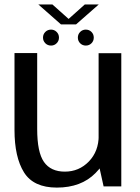

<svg xmlns="http://www.w3.org/2000/svg" viewBox="-20 -829 624 854"><path d="M440.8 0H519.5V-592.4H418.6V-100.2ZM145.4 -593H44.5V-251Q44.5 -130.1 86.7 -62.4Q129 5.4 232.8 5.4Q341.2 5.4 404.9 -59.3Q468.5 -124.1 468.5 -196.3L419 -226.1Q419 -156.1 375.3 -110.8Q331.5 -65.6 268.3 -65.6Q205.8 -65.6 175.6 -108.6Q145.4 -151.6 145.4 -254.9ZM207.1 -626.3Q221.6 -626.3 231.9 -636.6Q242.3 -646.9 242.3 -661.7Q242.3 -676.7 231.9 -687Q221.6 -697.3 207.1 -697.3Q191.9 -697.3 181.6 -687Q171.3 -676.7 171.3 -661.7Q171.3 -646.9 181.6 -636.6Q191.9 -626.3 207.1 -626.3ZM361.5 -626.3Q376.7 -626.3 386.9 -636.6Q397.1 -646.9 397.1 -661.7Q397.1 -676.7 386.9 -687Q376.7 -697.3 361.5 -697.3Q347 -697.3 336.6 -687Q326.3 -676.7 326.3 -661.7Q326.3 -646.9 336.5 -636.6Q346.8 -626.3 361.5 -626.3ZM251.3 -720.4H318.2L419.1 -809H357L285.2 -744.8L213.3 -809H150.7Z"/></svg>

Font: Anybody Thin
Style: Regular
Weight: 100
Designer: Tyler Finck
Foundry: Etcetera Type Company
Version: Version 1.114;gftools[0.9.25]